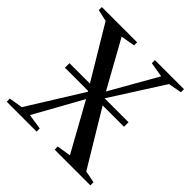

<svg xmlns="http://www.w3.org/2000/svg" viewBox="-191 -903 1063 1063"><g transform="rotate(45 340.0 -371.5)"><path d="M93.5 -37.5 292 -356.5 84 -703.5 15 -719V-743H291V-719L208.5 -704.5L361.5 -428.5L518.5 -704L430.5 -719V-743H658V-719L579.5 -704.5L382.5 -395.5L597.5 -38.5L668 -24.5L668.5 0H389L388 -24.5L470.5 -37.5L313.5 -321L156.5 -38.5L247 -24.5L247.5 0H13.5L13 -24.5ZM570.5 -396.5V-361H108V-396.5Z"/></g></svg>

Font: Merriweather 120pt
Style: Regular
Weight: 400
Version: Version 2.100